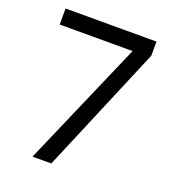

<svg xmlns="http://www.w3.org/2000/svg" viewBox="-131 -812 813 911"><g transform="rotate(20 275.5 -357.0)"><path d="M412 -633H44V-714H503V-643L232 0H137Z"/></g></svg>

Font: hexlbangla05
Style: Book
Weight: 400
Designer: Jelle Bosma - Monotype Design Team
Foundry: Monotype Imaging Inc.
Version: Version 2.003